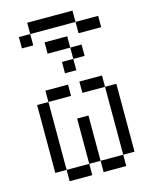

<svg xmlns="http://www.w3.org/2000/svg" viewBox="-129 -949 758 1024"><g transform="rotate(-15 250.0 -437.5)"><path d="M250 -437.5V-500H125V-437.5H62.5Q62.5 -437.5 62.5 -62.5H125V0H250V-62.5H125Q125 -62.5 125 -437.5ZM375 -625V-687.5H312.5V-625H250V-562.5H312.5V-625ZM500 -750V-812.5H375V-750ZM250 -62.5H312.5V0H437.5V-62.5H312.5Q312.5 -62.5 312.5 -312.5H250Q250 -312.5 250 -62.5ZM437.5 -62.5H500Q500 -62.5 500 -437.5H437.5Q437.5 -437.5 437.5 -62.5ZM437.5 -437.5V-500H312.5V-437.5ZM312.5 -687.5V-750H187.5V-687.5ZM125 -812.5H62.5V-750H125ZM125 -812.5H375V-875H125Z"/></g></svg>

Font: UnifontExMono
Style: Regular
Weight: 500
Version: Version 15.0.06